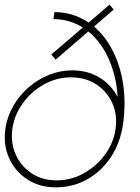

<svg xmlns="http://www.w3.org/2000/svg" viewBox="-20 -791 602 824"><path d="M219 13Q150 13 97.8 -20.8Q45.5 -54.5 19.5 -111.5Q-6.5 -168.5 3 -238Q10.5 -290 36.5 -335.5Q62.5 -381 102 -415.5Q141.5 -450 189.8 -469.5Q238 -489 289.5 -489Q356.5 -489 407.2 -458Q458 -427 484.5 -375Q480.5 -459 448.2 -534.2Q416 -609.5 359 -656L219 -535L200 -557L335.5 -673Q308 -690 276.5 -699.5Q245 -709 209.5 -709L213.5 -739Q254.5 -739 291.5 -727.5Q328.5 -716 360.5 -694L450 -771L468 -750L383.5 -677Q432 -636 464.2 -572.5Q496.5 -509 508.5 -429.8Q520.5 -350.5 508.5 -261Q497 -180 456.8 -118.2Q416.5 -56.5 355.2 -21.8Q294 13 219 13ZM223 -17Q286 -17 340.5 -47.8Q395 -78.5 431.5 -128.8Q468 -179 476 -238Q484.5 -298.5 461.8 -348.8Q439 -399 393 -429Q347 -459 285 -459Q222.5 -459 168.2 -428.5Q114 -398 77.8 -347.8Q41.5 -297.5 33 -238Q25 -178 47.5 -127.8Q70 -77.5 115.8 -47.2Q161.5 -17 223 -17Z"/></svg>

Font: Urbanist Thin
Style: Italic
Weight: 100
Italic angle: -8°
Designer: Corey Hu
Foundry: Corey Hu
Version: Version 1.321; ttfautohint (v1.8.4.7-5d5b)